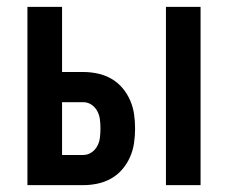

<svg xmlns="http://www.w3.org/2000/svg" viewBox="-20 -540 665 560"><path d="M464 0V-520H565V0ZM60 0V-520H161V-330H223Q244 -330 265 -325.5Q286 -321 304.5 -310.5Q323 -300 337 -283.5Q351 -267 359.5 -247.5Q368 -228 371 -207Q374 -186 374 -165Q374 -144 371 -123Q368 -102 359.5 -82.5Q351 -63 337 -46.5Q323 -30 304.5 -19.5Q286 -9 265 -4.5Q244 0 223 0ZM223 -88Q236 -88 247 -95.5Q258 -103 264 -114.5Q270 -126 271.5 -139Q273 -152 273 -165Q273 -178 271.5 -191Q270 -204 264 -215.5Q258 -227 247 -234.5Q236 -242 223 -242H161V-88Z"/></svg>

Font: Zed Sans Semibold
Style: Regular
Weight: 600
Designer: Belleve Invis
Foundry: Belleve Invis
Version: Version 1.0.0; ttfautohint (v1.8.4)